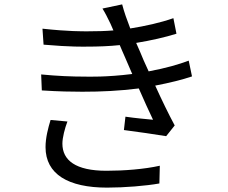

<svg xmlns="http://www.w3.org/2000/svg" viewBox="-20 -816 1040 877"><path d="M842 -539C797 -522 739 -505 659 -490C642 -527 628 -558 620 -579L602 -620C670 -631 735 -646 786 -662L772 -733C712 -712 644 -697 575 -686C560 -725 547 -761 538 -796L448 -777C461 -756 470 -738 485 -707C489 -698 493 -688 498 -677C461 -674 423 -673 382 -673C357 -673 294 -672 174 -685L179 -612C304 -601 366 -603 374 -603C430 -603 480 -605 527 -610C534 -594 541 -576 549 -559L584 -478C465 -463 383 -466 371 -466C306 -466 240 -469 168 -476L171 -403C247 -398 311 -397 356 -397C444 -397 526 -401 614 -412C637 -360 660 -308 679 -269C648 -272 601 -276 553 -283L546 -222C610 -214 689 -202 739 -194L778 -243C750 -295 718 -361 689 -425C757 -438 813 -452 857 -467ZM211 -268C200 -232 188 -187 188 -144C188 -20 292 41 469 41C549 41 647 33 708 22L710 -59C638 -43 546 -36 466 -36C325 -36 265 -84 265 -160C265 -187 276 -230 288 -261Z"/></svg>

Font: Spoqa Han Sans Neo Regular
Style: Regular
Weight: 400
Designer: [Spoqa Han Sans Neo] Dong-huui Kim  Younghwa Kang  Yujin Lee  [Noto Sans] Ryoko NISHIZUKA  (kana & ideographs); Paul D. 
Foundry: Spoqa (http://www.spoqa-han-sans.com)
Version: Version 1.000